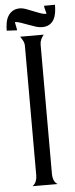

<svg xmlns="http://www.w3.org/2000/svg" viewBox="-101 -845 342 875"><g transform="rotate(-5 70.5 -407.5)"><path d="M32.7 -639.6Q32.7 -652.3 27.1 -663.3Q21.5 -674.3 14.6 -683.6H122.6Q114.7 -674.3 109.6 -663.3Q104.5 -652.3 104.5 -639.6V-46.4Q104.5 -33.2 109.1 -20.5Q113.8 -7.8 126 0H11.7Q22.9 -8.3 27.8 -20.8Q32.7 -33.2 32.7 -46.4ZM-43.9 -716.3Q-43.9 -733.9 -41 -751.2Q-38.1 -768.6 -30.3 -782Q-22.5 -795.4 -9 -804Q4.4 -812.5 25.4 -812.5Q36.6 -812.5 52 -806.9Q67.4 -801.3 83.5 -794.7Q99.6 -788.1 114.5 -782.7Q129.4 -777.3 139.2 -777.3Q141.6 -777.3 143.6 -778.8Q142.6 -781.2 141.4 -786.1Q140.1 -791 138.7 -796.4Q137.2 -801.8 136.2 -806.6Q135.3 -811.5 135.3 -814.5L185.5 -814.9Q185.5 -796.9 182.9 -779.5Q180.2 -762.2 172.9 -748.5Q165.5 -734.9 152.1 -726.6Q138.7 -718.3 117.2 -718.3Q105 -718.3 88.9 -723.4Q72.8 -728.5 55.9 -734.9Q39.1 -741.2 23.4 -746.6Q7.8 -752 -3.4 -752.4Q-2.9 -749.5 -2 -744.1Q-1 -738.8 0.2 -732.9Q1.5 -727.1 2.4 -721.7Q3.4 -716.3 3.4 -713.9Z"/></g></svg>

Font: XAYAX
Style: Regular
Weight: 400
Designer: Peter Wiegel
Foundry: Peter Wiegel
Version: Version 1.000 2009 initial release